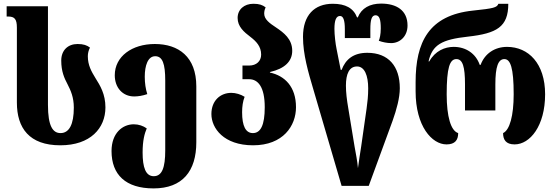

<svg xmlns="http://www.w3.org/2000/svg" viewBox="-20 -795 3091 1069"><path d="M316 14C483 14 567 -81 567 -197C567 -271 538 -318 511 -361C489 -397 469 -432 469 -482C469 -498 473 -515 481 -530C464 -543 445 -550 412 -550C358 -550 321 -515 321 -458C321 -397 338 -360 356 -326C374 -291 391 -253 391 -196C391 -102 365 -54 317 -54C274 -54 247 -93 247 -211V-760H17V-703H25C61 -703 74 -689 74 -641V-224C74 -82 143 14 316 14Z M835 254C996 254 1073 158 1073 -3V-314C1073 -479 974 -550 842 -550C715 -550 619 -481 619 -376C619 -307 663 -258 727 -258C749 -258 774 -262 800 -271C791 -299 786 -332 786 -368C786 -429 803 -482 844 -482C885 -482 900 -440 900 -346V42C900 139 882 186 836 186C791 186 774 137 774 54C774 -13 785 -52 797 -80C778 -94 752 -103 725 -103C662 -103 601 -54 601 46C601 178 680 254 835 254Z M1389 14C1557 14 1628 -95 1628 -198C1628 -312 1566 -373 1483 -391V-394C1566 -413 1607 -454 1607 -512C1607 -578 1560 -613 1517 -642C1482 -665 1451 -687 1451 -719C1451 -731 1453 -741 1459 -754C1442 -767 1424 -774 1391 -774C1339 -774 1303 -742 1303 -695C1303 -647 1338 -617 1375 -589C1406 -565 1434 -537 1434 -491C1434 -455 1408 -430 1367 -430H1330V-354H1367C1416 -354 1454 -312 1454 -198C1454 -98 1431 -54 1388 -54C1348 -54 1328 -93 1328 -170C1328 -201 1332 -231 1342 -256C1320 -270 1292 -278 1268 -278C1207 -278 1157 -235 1157 -160C1157 -81 1226 14 1389 14Z M1882 240H2033L2166 -123C2188 -185 2206 -250 2206 -304C2206 -426 2143 -501 2025 -501C1947 -501 1904 -464 1882 -406H1877L1854 -522C1848 -550 1842 -601 1842 -634C1842 -683 1852 -706 1873 -706C1891 -706 1900 -684 1900 -632V-583H2042V-632C2042 -684 2049 -710 2071 -710C2093 -710 2100 -685 2100 -637C2100 -602 2094 -580 2089 -568C2110 -560 2136 -555 2158 -555C2206 -555 2249 -592 2249 -653C2249 -738 2187 -775 2102 -775C2039 -775 1993 -750 1972 -698H1968C1948 -750 1903 -774 1833 -774C1730 -774 1667 -710 1667 -590C1667 -492 1696 -394 1725 -296ZM1973 141C1970 103 1961 60 1954 20L1919 -193C1911 -239 1906 -281 1906 -318C1906 -383 1924 -425 1968 -425C2010 -425 2030 -374 2030 -303C2030 -261 2026 -226 2021 -190L1991 20C1986 52 1978 103 1973 141Z M2466 9C2514 9 2531 -16 2531 -54C2490 -67 2467 -146 2467 -270C2467 -418 2484 -466 2521 -466C2556 -466 2569 -424 2569 -325V-180H2738V-325C2738 -424 2754 -466 2788 -466C2822 -466 2840 -418 2840 -270C2840 -151 2818 -71 2781 -54C2781 -18 2796 9 2845 9C2931 9 3015 -94 3015 -270C3015 -442 2922 -534 2803 -534C2735 -534 2679 -497 2656 -434H2651C2629 -497 2574 -534 2506 -534C2457 -534 2403 -512 2370 -453H2366C2387 -546 2440 -575 2585 -591C2746 -609 2810 -645 2810 -774H2755C2747 -753 2729 -748 2613 -736C2367 -710 2294 -560 2294 -338V-286C2294 -92 2385 9 2466 9Z"/></svg>

Font: Noto Serif Georgian Condensed Black
Style: Regular
Weight: 900
Width: 3
Designer: Monotype Design Team, Akaki Razmadze
Foundry: Google LLC
Version: Version 2.003